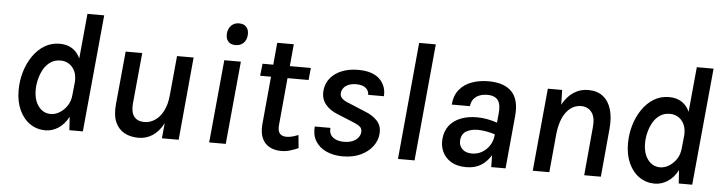

<svg xmlns="http://www.w3.org/2000/svg" viewBox="-45 -906 4204 1119"><g transform="rotate(5 2057.0 -346.0)"><path d="M243.5 13Q193.5 13 153.5 -14.2Q113.5 -41.5 90.8 -91.2Q68 -141 68 -206.5Q68 -261.5 83 -313Q98 -364.5 126.2 -406.2Q154.5 -448 194.2 -472.5Q234 -497 284 -497Q326.5 -497 356.8 -477.8Q387 -458.5 404 -421.5L429 -684.5H527L462 0H383L378 -78Q353.5 -32 317.8 -9.5Q282 13 243.5 13ZM267 -84.5Q291.5 -84.5 317 -99.5Q342.5 -114.5 361.2 -142Q380 -169.5 383 -208.5L390 -278Q390.5 -282.5 390.8 -285.5Q391 -288.5 391 -292.5Q391 -327.5 378.2 -351.2Q365.5 -375 344 -387.5Q322.5 -400 297 -400Q263 -400 238.2 -383Q213.5 -366 198 -338.5Q182.5 -311 174.8 -279Q167 -247 167 -218Q167 -157 194.8 -120.8Q222.5 -84.5 267 -84.5Z M788 9Q741 9 705.5 -10Q670 -29 652 -69.8Q634 -110.5 640.5 -176.5L670 -485H767L738.5 -187Q734 -136.5 753.8 -111Q773.5 -85.5 813.5 -85.5Q847 -85.5 876 -105Q905 -124.5 924.2 -162Q943.5 -199.5 948.5 -253L970.5 -485H1067.5L1022.5 0H924.5L933 -89Q907.5 -40 870.2 -15.5Q833 9 788 9Z M1304 -578.5Q1275 -578.5 1260.8 -595.5Q1246.5 -612.5 1248.5 -642Q1251 -670.5 1268.8 -688.5Q1286.5 -706.5 1315 -706.5Q1343.5 -706.5 1358.2 -689Q1373 -671.5 1370.5 -642Q1368 -612 1349.8 -595.2Q1331.5 -578.5 1304 -578.5ZM1201 0 1247 -485H1344L1298 0Z M1622.5 13Q1584.5 13 1555.2 -2.5Q1526 -18 1511.2 -50.2Q1496.5 -82.5 1500.5 -132L1528.5 -432.5L1549 -413H1463L1471 -484H1556L1531.5 -461.5L1545.5 -613H1642.5L1628.5 -461.5L1608 -484H1753.5L1746.5 -413H1600.5L1625 -432.5L1597.5 -135.5Q1594.5 -103 1607 -87.5Q1619.5 -72 1647 -72Q1661.5 -72 1678 -76Q1694.5 -80 1715.5 -88.5L1723 -12.5Q1697.5 -1 1673.2 6Q1649 13 1622.5 13Z M1983 13Q1928.5 13 1886.8 -6Q1845 -25 1823.2 -60.8Q1801.5 -96.5 1806 -146H1897.5Q1894 -110.5 1917.8 -91.2Q1941.5 -72 1983 -72Q2025 -72 2050 -90Q2075 -108 2078.5 -134Q2081.5 -158 2064.8 -170.5Q2048 -183 2022 -192.5L1933 -229Q1884.5 -248 1859 -281.2Q1833.5 -314.5 1838.5 -361.5Q1843 -403 1868 -433.2Q1893 -463.5 1934.5 -480.2Q1976 -497 2029.5 -497Q2114.5 -497 2155.2 -457.2Q2196 -417.5 2192 -357H2100Q2099.5 -383.5 2080 -398Q2060.5 -412.5 2025.5 -412.5Q1999 -412.5 1980.5 -404.5Q1962 -396.5 1952.2 -383.8Q1942.5 -371 1940.5 -357Q1937.5 -335 1953 -321.2Q1968.5 -307.5 1993 -299L2089 -259Q2135.5 -241.5 2163 -211.2Q2190.5 -181 2185.5 -134Q2182.5 -96.5 2157.5 -63Q2132.5 -29.5 2088.2 -8.2Q2044 13 1983 13Z M2305.5 0 2369.5 -684.5H2467L2402.5 0Z M2705.5 13Q2651.5 13 2616.2 -8.5Q2581 -30 2565.2 -65Q2549.5 -100 2553.5 -140Q2558 -187 2582.8 -218.2Q2607.5 -249.5 2649 -265.8Q2690.5 -282 2743 -282Q2775 -282 2804.8 -276.2Q2834.5 -270.5 2862 -261L2867 -312Q2873 -366.5 2855 -392Q2837 -417.5 2792 -417.5Q2765.5 -417.5 2744.8 -409Q2724 -400.5 2711.5 -384Q2699 -367.5 2696.5 -343H2590Q2595 -398.5 2623.5 -432.2Q2652 -466 2696 -481.5Q2740 -497 2792 -497Q2884 -497 2928.5 -451Q2973 -405 2964 -308.5L2935 0H2851Q2850.5 -17.5 2850.5 -34.8Q2850.5 -52 2850 -69.5Q2824.5 -28.5 2789.5 -7.8Q2754.5 13 2705.5 13ZM2731.5 -69Q2764 -69 2791 -84.8Q2818 -100.5 2835.5 -128.2Q2853 -156 2855.5 -192Q2832.5 -199.5 2805.2 -204.5Q2778 -209.5 2754 -209.5Q2716 -209.5 2688 -193.8Q2660 -178 2657 -140Q2654.5 -110 2674.5 -89.5Q2694.5 -69 2731.5 -69Z M3094 0 3140 -484H3223.5L3226 -398.5Q3252.5 -447 3290.5 -472Q3328.5 -497 3375 -497Q3428.5 -497 3462.2 -470.5Q3496 -444 3510.2 -396.2Q3524.5 -348.5 3518.5 -283L3492.5 0H3395L3421 -283Q3427 -341 3404.5 -370.5Q3382 -400 3343 -400Q3291 -400 3255.5 -353.8Q3220 -307.5 3211.5 -219L3191 0Z M3808.5 13Q3758.5 13 3718.5 -14.2Q3678.5 -41.5 3655.8 -91.2Q3633 -141 3633 -206.5Q3633 -261.5 3648 -313Q3663 -364.5 3691.2 -406.2Q3719.5 -448 3759.2 -472.5Q3799 -497 3849 -497Q3891.5 -497 3921.8 -477.8Q3952 -458.5 3969 -421.5L3994 -684.5H4092L4027 0H3948L3943 -78Q3918.5 -32 3882.8 -9.5Q3847 13 3808.5 13ZM3832 -84.5Q3856.5 -84.5 3882 -99.5Q3907.5 -114.5 3926.2 -142Q3945 -169.5 3948 -208.5L3955 -278Q3955.5 -282.5 3955.8 -285.5Q3956 -288.5 3956 -292.5Q3956 -327.5 3943.2 -351.2Q3930.5 -375 3909 -387.5Q3887.5 -400 3862 -400Q3828 -400 3803.2 -383Q3778.5 -366 3763 -338.5Q3747.5 -311 3739.8 -279Q3732 -247 3732 -218Q3732 -157 3759.8 -120.8Q3787.5 -84.5 3832 -84.5Z"/></g></svg>

Font: Karla SemiBold
Style: Italic
Weight: 600
Italic angle: -8°
Designer: Jonathan Pinhorn
Version: Version 2.004;gftools[0.9.33]